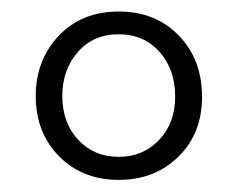

<svg xmlns="http://www.w3.org/2000/svg" viewBox="-20 -732 402 325"><path d="M181 -712.5Q243 -712.5 282.5 -672Q322 -631.5 322 -568Q322 -506 282 -466.8Q242 -427.5 181 -427.5Q119.5 -427.5 80 -467.5Q40.5 -507.5 40.5 -569.5Q40.5 -630 79.2 -671.2Q118 -712.5 181 -712.5ZM181 -674Q138 -674 111.8 -644Q85.5 -614 85.5 -569.5Q85.5 -524 112.5 -495.2Q139.5 -466.5 181 -466.5Q222 -466.5 249.2 -495Q276.5 -523.5 276.5 -568.5Q276.5 -614.5 250 -644.2Q223.5 -674 181 -674Z"/></svg>

Font: Fraunces 72pt S050
Style: Regular
Weight: 400
Version: Version 1.000; ttfautohint (v1.8.3)